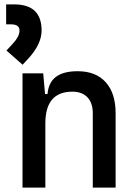

<svg xmlns="http://www.w3.org/2000/svg" viewBox="-20 -850 626 870"><path d="M82.5 -556.6 9.3 -621.1 38.6 -652.8Q53.2 -668.5 60.8 -683.1Q68.4 -697.8 68.4 -711.9Q68.4 -739.7 29.8 -739.7H7.8V-830.1H44.4Q168.5 -830.1 168.5 -711.9Q168.5 -650.9 109.9 -586.4ZM400.4 0V-336.9Q400.4 -383.8 376 -409.2Q351.6 -434.6 307.6 -434.6Q185.5 -434.6 185.5 -291L155.3 -423.8H195.3Q199.7 -476.1 233.4 -501.7Q267.1 -527.3 332 -527.3Q414.1 -527.3 459 -477.5Q503.9 -427.7 503.9 -336.9V0ZM82 0V-517.6H175.8L185.5 -408.2V0Z"/></svg>

Font: Cascadia Code
Style: Regular
Weight: 400
Monospace: yes
Designer: Aaron Bell
Foundry: Saja Typeworks
Version: Version 2106.017